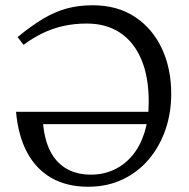

<svg xmlns="http://www.w3.org/2000/svg" viewBox="-20 -700 719 730"><path d="M117.5 -228 143.5 -234Q148.5 -169.5 171 -125.5Q193.5 -81.5 232.5 -58.8Q271.5 -36 326.5 -36Q373 -36 413 -54.5Q453 -73 482.8 -108.2Q512.5 -143.5 529 -195Q545.5 -246.5 545.5 -312.5Q545.5 -408.5 517 -475Q488.5 -541.5 435.8 -576Q383 -610.5 310 -610.5Q261.5 -610.5 219.2 -600.8Q177 -591 140 -572.8Q103 -554.5 69.5 -529.5L47 -559Q99 -602 143.5 -628.5Q188 -655 233.2 -667.5Q278.5 -680 332 -680Q426 -680 492.8 -636Q559.5 -592 595.2 -516Q631 -440 631 -343Q631 -270.5 609 -206.8Q587 -143 545.8 -94.2Q504.5 -45.5 446.2 -17.8Q388 10 315 10Q234.5 10 176 -23.2Q117.5 -56.5 83.2 -120.2Q49 -184 41 -275H593.5L592 -228Z"/></svg>

Font: Newsreader 16pt
Style: Regular
Weight: 400
Designer: Hugues Gentile
Foundry: Production Type
Version: Version 1.003